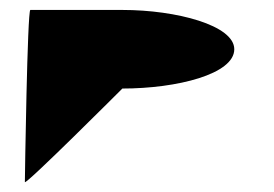

<svg xmlns="http://www.w3.org/2000/svg" viewBox="-20 -380 551 386"><path d="M30 -14C30 -6 226 -202 226 -202C336 -202 451 -231 451 -281C451 -329 335 -360 226 -360H41C35 -360 30 -23 30 -14Z"/></svg>

Font: Ampere
Style: SCCnd
Weight: 400
Version: Version 1